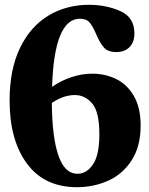

<svg xmlns="http://www.w3.org/2000/svg" viewBox="-20 -770 620 800"><path d="M351 -750Q422 -750 481 -724Q540 -698 540 -631Q540 -594 519.5 -573.5Q499 -553 465 -553Q430 -553 413 -572Q396 -591 381 -627Q367 -660 353.5 -676Q340 -692 313 -692Q206 -692 197 -408Q232 -433 276 -448Q320 -463 365 -463Q418 -463 463.5 -441Q509 -419 537.5 -370.5Q566 -322 566 -247Q566 -160 528.5 -102Q491 -44 430.5 -17Q370 10 301 10Q165 10 92.5 -88Q20 -186 20 -351Q20 -480 63 -569.5Q106 -659 181 -704.5Q256 -750 351 -750ZM303 -46Q341 -46 367.5 -85Q394 -124 394 -211Q394 -304 364 -339Q334 -374 292 -374Q244 -374 196 -341Q197 -200 223 -123Q249 -46 303 -46Z"/></svg>

Font: Minipax
Style: Bold
Weight: 700
Designer: Raphaël Ronot, Igor Stepanchenko (Cyrillic)
Foundry: steppetype
Version: Version 1.002